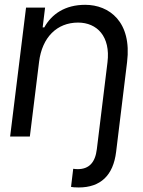

<svg xmlns="http://www.w3.org/2000/svg" viewBox="-20 -578 607 813"><path d="M313 215.8C405.8 215.8 459.5 165 471.7 64.9L518.1 -314.9C539.1 -485.8 442.4 -557.6 340.8 -557.6C254.9 -557.6 198.7 -518.1 167.5 -461.9H160.6L170.9 -545.9H90.3L22.9 0H106.4L145.5 -316.4C158.2 -419.9 221.2 -482.4 310.5 -482.4C390.6 -482.4 448.7 -423.8 435.1 -314L390.1 53.2C383.3 110.4 356.9 138.2 309.1 138.2C303.2 138.2 296.9 137.7 290 136.7L280.8 213.4C288.6 214.8 295.9 215.8 313 215.8Z"/></svg>

Font: Guggenheim Sans Display
Style: Italic
Weight: 400
Italic angle: -7°
Designer: Modified by Tom Baber under direction of Pentagram Design 2023
Foundry: rsms
Version: Version 1.001;Glyphs 3.1.2 (3151)